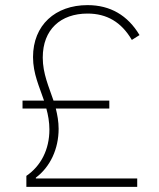

<svg xmlns="http://www.w3.org/2000/svg" viewBox="-20 -730 623 750"><path d="M516 0V-33H120V-36C176 -78 209 -148 209 -227C209 -255 204 -282 198 -306H407V-337H189C171 -391 147 -442 147 -505C147 -615 217 -677 322 -677C397 -677 454 -644 495 -574L525 -593C479 -670 411 -710 322 -710C196 -710 109 -632 109 -507C109 -442 134 -391 152 -337H68V-306H161C168 -281 173 -253 173 -224C173 -145 139 -81 83 -43V0Z"/></svg>

Font: IBM Plex Arabic ExtraLight
Style: Regular
Weight: 200
Designer: Mike Abbink, Paul van der Laan, Pieter van Rosmalen, Wael Morcos, Khajak Apelian
Foundry: Bold Monday
Version: Version 1.0